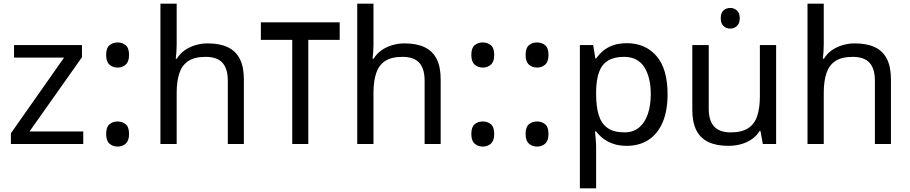

<svg xmlns="http://www.w3.org/2000/svg" viewBox="-20 -780 4927 1040"><path d="M431 0H39V-58L327 -468H56V-536H424V-470L140 -68H431Z M617 -414Q591 -414 573 -430Q555 -446 555 -482Q555 -520 573 -535Q591 -550 617 -550Q643 -550 661 -535Q679 -520 679 -482Q679 -446 661 -430Q643 -414 617 -414ZM617 14Q591 14 573 -2Q555 -18 555 -54Q555 -92 573 -107Q591 -122 617 -122Q643 -122 661 -107Q679 -92 679 -54Q679 -18 661 -2Q643 14 617 14Z M937 -537Q937 -518 935.5 -498Q934 -478 932 -462H938Q955 -490 981 -508Q1007 -526 1039 -535.5Q1071 -545 1105 -545Q1170 -545 1213.5 -524.5Q1257 -504 1279 -461Q1301 -418 1301 -349V0H1214V-343Q1214 -408 1185 -440Q1156 -472 1094 -472Q1034 -472 1000 -449.5Q966 -427 951.5 -383.5Q937 -340 937 -277V0H849V-760H937Z M1820 -659V-564H1650V0H1563V-564H1393V-659Z M2003 -537Q2003 -518 2001.5 -498Q2000 -478 1998 -462H2004Q2021 -490 2047 -508Q2073 -526 2105 -535.5Q2137 -545 2171 -545Q2236 -545 2279.5 -524.5Q2323 -504 2345 -461Q2367 -418 2367 -349V0H2280V-343Q2280 -408 2251 -440Q2222 -472 2160 -472Q2100 -472 2066 -449.5Q2032 -427 2017.5 -383.5Q2003 -340 2003 -277V0H1915V-760H2003Z M2595 -414Q2569 -414 2551 -430Q2533 -446 2533 -482Q2533 -520 2551 -535Q2569 -550 2595 -550Q2621 -550 2639 -535Q2657 -520 2657 -482Q2657 -446 2639 -430Q2621 -414 2595 -414ZM2595 14Q2569 14 2551 -2Q2533 -18 2533 -54Q2533 -92 2551 -107Q2569 -122 2595 -122Q2621 -122 2639 -107Q2657 -92 2657 -54Q2657 -18 2639 -2Q2621 14 2595 14Z M2889 -414Q2863 -414 2845 -430Q2827 -446 2827 -482Q2827 -520 2845 -535Q2863 -550 2889 -550Q2915 -550 2933 -535Q2951 -520 2951 -482Q2951 -446 2933 -430Q2915 -414 2889 -414ZM2889 14Q2863 14 2845 -2Q2827 -18 2827 -54Q2827 -92 2845 -107Q2863 -122 2889 -122Q2915 -122 2933 -107Q2951 -92 2951 -54Q2951 -18 2933 -2Q2915 14 2889 14Z M3376 -546Q3475 -546 3535.5 -477Q3596 -408 3596 -269Q3596 -178 3568.5 -115.5Q3541 -53 3491.5 -21.5Q3442 10 3375 10Q3334 10 3302 -1Q3270 -12 3247.5 -29.5Q3225 -47 3209 -68H3203Q3205 -51 3207 -25Q3209 1 3209 20V240H3121V-536H3193L3205 -463H3209Q3225 -486 3247.5 -505Q3270 -524 3301.5 -535Q3333 -546 3376 -546ZM3360 -472Q3306 -472 3273 -451.5Q3240 -431 3225 -390Q3210 -349 3209 -286V-269Q3209 -203 3223 -157Q3237 -111 3270.5 -87Q3304 -63 3362 -63Q3411 -63 3442.5 -90Q3474 -117 3489.5 -163.5Q3505 -210 3505 -270Q3505 -362 3469.5 -417Q3434 -472 3360 -472Z M3936 -737Q3956 -737 3971.5 -723.5Q3987 -710 3987 -681Q3987 -653 3971.5 -639Q3956 -625 3936 -625Q3914 -625 3899 -639Q3884 -653 3884 -681Q3884 -710 3899 -723.5Q3914 -737 3936 -737ZM4184 -536V0H4112L4099 -71H4095Q4078 -43 4051 -25Q4024 -7 3992 1.5Q3960 10 3925 10Q3861 10 3817.5 -10.5Q3774 -31 3752 -74Q3730 -117 3730 -185V-536H3819V-191Q3819 -127 3848 -95Q3877 -63 3938 -63Q3998 -63 4032.5 -85.5Q4067 -108 4081.5 -151.5Q4096 -195 4096 -257V-536Z M4442 -537Q4442 -518 4440.5 -498Q4439 -478 4437 -462H4443Q4460 -490 4486 -508Q4512 -526 4544 -535.5Q4576 -545 4610 -545Q4675 -545 4718.5 -524.5Q4762 -504 4784 -461Q4806 -418 4806 -349V0H4719V-343Q4719 -408 4690 -440Q4661 -472 4599 -472Q4539 -472 4505 -449.5Q4471 -427 4456.5 -383.5Q4442 -340 4442 -277V0H4354V-760H4442Z"/></svg>

Font: hexuhindi05
Style: Book
Weight: 400
Designer: Jelle Bosma - Monotype Design Team
Foundry: Monotype Imaging Inc.
Version: Version 2.003